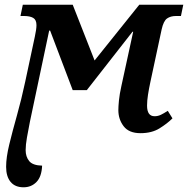

<svg xmlns="http://www.w3.org/2000/svg" viewBox="-20 -556 799 816"><path d="M80 240Q44 240 25 217Q6 194 6 153Q6 113 19.5 57.5Q33 2 52 -65.5Q71 -133 87 -208L128 -400Q135 -432 135 -449Q135 -472 121 -480Q107 -488 82 -488H67L77 -536H289L382 -299L572 -536H759L749 -488H728Q705 -488 690 -477.5Q675 -467 667 -431L619 -207Q613 -179 609 -153.5Q605 -128 605 -107Q605 -62 637 -62Q651 -62 663.5 -68Q676 -74 693 -85L713 -53Q691 -31 658 -10.5Q625 10 577 10Q528 10 505.5 -19.5Q483 -49 483 -88Q483 -103 485.5 -129Q488 -155 496 -191L546 -421H543L349 -173H289L193 -426H189L107 -38Q100 -3 94.5 28.5Q89 60 89 82Q89 110 104 128.5Q119 147 159 148Q157 195 135 217.5Q113 240 80 240Z"/></svg>

Font: Noto Serif SemiCondensed SemiBold
Style: Italic
Weight: 600
Width: 4
Italic angle: -12°
Designer: Monotype Design Team
Foundry: Monotype Imaging Inc.
Version: Version 2.014; ttfautohint (v1.8.4.7-5d5b)